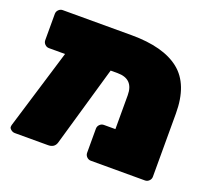

<svg xmlns="http://www.w3.org/2000/svg" viewBox="-102 -701 916 831"><g transform="rotate(20 356.0 -285.5)"><path d="M54 -571H371Q518 -571 592.5 -511.5Q667 -452 667 -318V-27Q667 -16 659 -8Q651 0 640 0H391Q380 0 372 -8Q364 -16 364 -27V-138Q364 -149 372 -157Q380 -165 391 -165H444V-321Q444 -396 370 -396H338L231 -25Q223 0 194 0H41Q31 0 23 -6.5Q15 -13 15 -19Q15 -25 17 -31L128 -396H54Q43 -396 35 -404Q27 -412 27 -423V-544Q27 -555 35 -563Q43 -571 54 -571Z"/></g></svg>

Font: Rubik One
Style: Regular
Weight: 400
Designer: Hubert and Fischer with Elvire Volk Leonovitch
Foundry: Hubert and Fischer with Elvire Volk Leonovitch
Version: Version 1.001